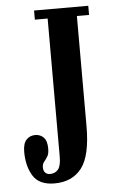

<svg xmlns="http://www.w3.org/2000/svg" viewBox="-52 -736 470 785"><g transform="rotate(-5 183.0 -344.0)"><path d="M140 11.5Q77.5 11.5 52.5 -28.5Q27.5 -68.5 27.5 -127.5Q27.5 -162 41.8 -177.2Q56 -192.5 78 -192.5Q99 -192.5 112.8 -178.5Q126.5 -164.5 126.5 -132.5Q126.5 -111 119.2 -99.8Q112 -88.5 105 -80Q98 -71.5 98 -58.5Q98 -43 105.8 -35.8Q113.5 -28.5 124.5 -28.5Q146 -28.5 158.2 -43Q170.5 -57.5 170.5 -95.5V-662.5H118V-700H340.5V-662.5H290.5V-211Q290.5 -89 251.8 -38.8Q213 11.5 140 11.5Z"/></g></svg>

Font: Imbue 10pt
Style: Bold
Weight: 700
Designer: Tyler Finck
Foundry: Etcetera Type Company
Version: Version 1.102; ttfautohint (v1.8.3)